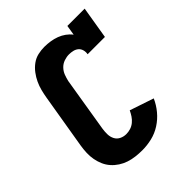

<svg xmlns="http://www.w3.org/2000/svg" viewBox="-206 -873 1012 1012"><g transform="rotate(-45 300.0 -367.5)"><path d="M271 8Q246 8 221 5Q196 2 173.5 -5.5Q151 -13 131 -26Q111 -39 95.5 -56.5Q80 -74 70.5 -95.5Q61 -117 56.5 -141Q52 -165 53 -190Q54 -215 58 -240L109 -545Q113 -569 119 -592.5Q125 -616 135.5 -638.5Q146 -661 161.5 -681.5Q177 -702 197.5 -717Q218 -732 242 -737.5Q266 -743 290 -743Q312 -743 334.5 -739.5Q357 -736 377 -728.5Q397 -721 414.5 -708.5Q432 -696 445 -679L454 -735H583L553 -554H424Q427 -569 423 -583.5Q419 -598 408.5 -607Q398 -616 383.5 -619.5Q369 -623 354 -623Q336 -623 317 -616.5Q298 -610 284 -595.5Q270 -581 263 -562.5Q256 -544 252 -526L202 -221Q199 -201 199.5 -181.5Q200 -162 208.5 -145.5Q217 -129 234 -120.5Q251 -112 271 -112Q287 -112 303 -117Q319 -122 332.5 -133Q346 -144 355.5 -158.5Q365 -173 372 -188L506 -143Q491 -109 466.5 -79.5Q442 -50 410 -29.5Q378 -9 342 -0.5Q306 8 271 8Z"/></g></svg>

Font: Iosevka Curly Slab HvEx
Style: Italic
Weight: 900
Width: 7
Italic angle: -9°
Monospace: yes
Designer: Belleve Invis
Foundry: Belleve Invis
Version: Version 11.1.0; ttfautohint (v1.8.3)